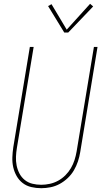

<svg xmlns="http://www.w3.org/2000/svg" viewBox="-20 -982 540 1010"><path d="M197 8Q170 8 144.5 2Q119 -4 99.5 -19Q80 -34 67.5 -56Q55 -78 49.5 -103Q44 -128 45 -154.5Q46 -181 50 -208L137 -735H157L69 -205Q65 -181 64 -157.5Q63 -134 67.5 -111.5Q72 -89 82.5 -69Q93 -49 110.5 -35Q128 -21 150.5 -15.5Q173 -10 197 -10Q219 -10 242 -15Q265 -20 286 -31.5Q307 -43 324 -60Q341 -77 353 -97.5Q365 -118 372 -140Q379 -162 383 -185L474 -735H493L402 -182Q398 -157 390 -133Q382 -109 369 -86.5Q356 -64 336.5 -45.5Q317 -27 294 -14.5Q271 -2 246 3Q221 8 197 8ZM318 -811 233 -950 251 -960 331 -826 454 -962 470 -948 339 -811Z"/></svg>

Font: Iosevka SS04 Thin Oblique
Style: Regular
Weight: 100
Italic angle: -9°
Monospace: yes
Designer: Belleve Invis
Foundry: Belleve Invis
Version: Version 19.0.0; ttfautohint (v1.8.4)